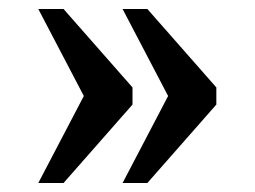

<svg xmlns="http://www.w3.org/2000/svg" viewBox="-20 -483 565 426"><path d="M252 -77H307L460 -251V-289L307 -463H252L353 -270ZM65 -77H121L274 -251V-289L121 -463H65L166 -270Z"/></svg>

Font: Noto Serif Georgian Medium
Style: Regular
Weight: 500
Designer: Monotype Design Team, Akaki Razmadze
Foundry: Google LLC
Version: Version 2.003